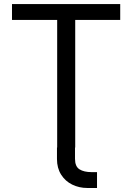

<svg xmlns="http://www.w3.org/2000/svg" viewBox="-20 -727 651 946"><path d="M431.6 121.1H458V199.2H410.2Q370.1 199.2 335.9 182.6Q301.8 166 281.2 133.5Q260.7 101.1 260.7 56.6V0H261.7V-628.9H39.1V-707H572.3V-628.9H350.6V0H349.6V55.7Q349.6 93.3 371.6 107.2Q393.6 121.1 431.6 121.1Z"/></svg>

Font: Pretendard
Style: Regular
Weight: 400
Designer: Base glyphs from Inter by Rasmus Andersson; Hangeul glyphs from Noto Sans CJK(Source Han Sans) by Jang Soo-young and Kan
Foundry: Kil Hyung-jin
Version: Version 1.309